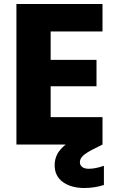

<svg xmlns="http://www.w3.org/2000/svg" viewBox="-20 -722 581 959"><path d="M423 121Q457 121 499 106V202Q452 217 401 217Q336 217 294.5 187.5Q253 158 253 103Q253 74 265.5 49Q278 24 308 0H62V-702H492V-565H233V-423H462V-291H233V-137H492V0L446 23Q409 42 394 56.5Q379 71 379 88Q379 103 390.5 112Q402 121 423 121Z"/></svg>

Font: Fz Poppins
Style: Bold
Weight: 700
Designer: Ninad Kale (Devanagari), Jonny Pinhorn (Latin)
Foundry: Indian Type Foundry
Version: Vit hóa bi Vntype.Com & FontZin.Com